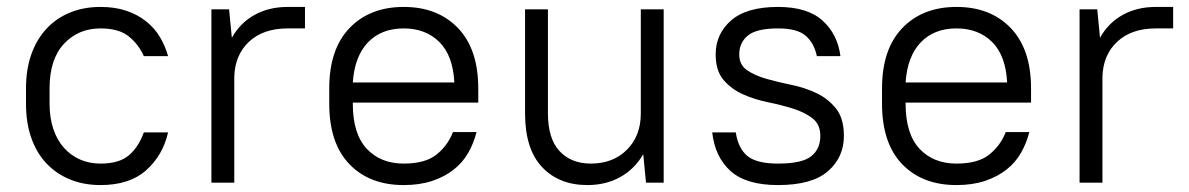

<svg xmlns="http://www.w3.org/2000/svg" viewBox="-20 -527 3430 554"><path d="M270 7Q222 7 182.5 -9Q143 -25 114.5 -55Q86 -85 70.5 -128.5Q55 -172 55 -228V-272Q55 -327 70.5 -370.5Q86 -414 114.5 -444.5Q143 -475 182.5 -491Q222 -507 270 -507Q312 -507 344.5 -496Q377 -485 401.5 -465.5Q426 -446 441.5 -420Q457 -394 465 -365H395Q380 -399 351.5 -422Q323 -445 270 -445Q206 -445 164.5 -400.5Q123 -356 123 -272V-228Q123 -187 134 -154.5Q145 -122 165 -100Q185 -78 211.5 -66.5Q238 -55 270 -55Q324 -55 352 -79Q380 -103 395 -145H465Q450 -79 402 -36Q354 7 270 7Z M590 -500H641L649 -418Q673 -461 714.5 -484Q756 -507 810 -507H860V-445H810Q740 -445 699 -407Q658 -369 656 -306V0H590Z M1145 7Q1046 7 988 -53.5Q930 -114 930 -228V-272Q930 -385 988.5 -446Q1047 -507 1145 -507Q1243 -507 1301.5 -446Q1360 -385 1360 -272V-231H998V-228Q998 -141 1038 -98Q1078 -55 1145 -55Q1207 -55 1239.5 -81Q1272 -107 1287 -146H1355Q1347 -114 1331 -86Q1315 -58 1289 -37.5Q1263 -17 1227 -5Q1191 7 1145 7ZM1145 -445Q1080 -445 1041.5 -404.5Q1003 -364 998 -289H1291Q1287 -367 1247.5 -406Q1208 -445 1145 -445Z M1675 7Q1593 7 1544 -45Q1495 -97 1495 -200V-500H1561V-200Q1561 -127 1594.5 -91Q1628 -55 1685 -55Q1749 -55 1789 -95Q1829 -135 1829 -200V-500H1895V0H1844L1836 -82Q1811 -39 1769.5 -16Q1728 7 1675 7Z M2225 7Q2133 7 2088 -33.5Q2043 -74 2035 -145H2103Q2110 -99 2136.5 -77Q2163 -55 2225 -55Q2294 -55 2320.5 -76Q2347 -97 2347 -135Q2347 -168 2324.5 -185.5Q2302 -203 2268.5 -213.5Q2235 -224 2196 -232Q2157 -240 2123.5 -255Q2090 -270 2067.5 -296.5Q2045 -323 2045 -370Q2045 -429 2089.5 -468Q2134 -507 2225 -507Q2310 -507 2353.5 -467.5Q2397 -428 2405 -365H2337Q2329 -403 2304.5 -424Q2280 -445 2225 -445Q2163 -445 2138 -424.5Q2113 -404 2113 -370Q2113 -340 2135.5 -324.5Q2158 -309 2191.5 -299.5Q2225 -290 2264 -282Q2303 -274 2336.5 -258Q2370 -242 2392.5 -213.5Q2415 -185 2415 -135Q2415 -73 2369 -33Q2323 7 2225 7Z M2740 7Q2641 7 2583 -53.5Q2525 -114 2525 -228V-272Q2525 -385 2583.5 -446Q2642 -507 2740 -507Q2838 -507 2896.5 -446Q2955 -385 2955 -272V-231H2593V-228Q2593 -141 2633 -98Q2673 -55 2740 -55Q2802 -55 2834.5 -81Q2867 -107 2882 -146H2950Q2942 -114 2926 -86Q2910 -58 2884 -37.5Q2858 -17 2822 -5Q2786 7 2740 7ZM2740 -445Q2675 -445 2636.5 -404.5Q2598 -364 2593 -289H2886Q2882 -367 2842.5 -406Q2803 -445 2740 -445Z M3095 -500H3146L3154 -418Q3178 -461 3219.5 -484Q3261 -507 3315 -507H3365V-445H3315Q3245 -445 3204 -407Q3163 -369 3161 -306V0H3095Z"/></svg>

Font: Retni Sans
Style: Regular
Weight: 400
Designer: Vitaly Kuzmin
Foundry: ParaType Ltd.
Version: Version 1.00;March 2, 2019;FontCreator 11.5.0.2425 64-bit; t